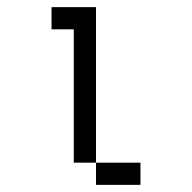

<svg xmlns="http://www.w3.org/2000/svg" viewBox="-20 -520 540 540"><path d="M375 0V-62.5H250V0ZM250 -62.5V-500H125V-437.5H187.5Q187.5 -437.5 187.5 -62.5Z"/></svg>

Font: BFUnifontExMono
Style: Regular
Weight: 500
Version: Version 15.0.06